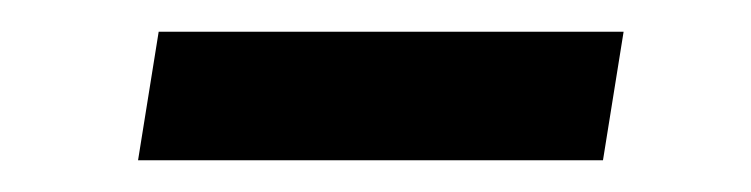

<svg xmlns="http://www.w3.org/2000/svg" viewBox="-20 -335 473 121"><path d="M67 -234 80 -315H373L360 -234Z"/></svg>

Font: Mulish SemiBold
Style: Italic
Weight: 600
Italic angle: -9°
Designer: Vernon Adams
Foundry: Vernon Adams
Version: Version 3.603; ttfautohint (v1.8.3)